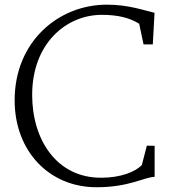

<svg xmlns="http://www.w3.org/2000/svg" viewBox="-20 -785 728 819"><path d="M42.5 -356.9C42.5 -140.1 189.9 13.7 391.6 13.7C531.2 13.7 593.3 -28.8 639.6 -30.8V-163.1C629.9 -163.1 616.2 -163.6 606.4 -163.6L585 -81.1C556.2 -50.8 493.2 -27.3 414.1 -26.9C221.2 -24.9 117.2 -189.9 117.2 -379.9C117.2 -599.1 261.7 -721.7 414.6 -721.7C482.4 -721.7 533.7 -709 573.7 -683.6L592.3 -595.7H631.8L639.2 -730.5C596.7 -739.7 530.3 -765.1 436 -765.1C227.5 -765.1 42 -605.5 42.5 -356.9Z"/></svg>

Font: Merriweather
Style: Light
Weight: 250
Designer: Eben Sorkin ( eben@eyebytes.com )
Foundry: Sorkin Type Co.
Version: Version 1.003